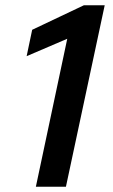

<svg xmlns="http://www.w3.org/2000/svg" viewBox="-20 -708 430 728"><path d="M116 0 235 -561 81 -495 102 -595 298 -688H377L230 0Z"/></svg>

Font: Saira Medium
Style: Italic
Weight: 500
Italic angle: -12°
Designer: Hector Gatti with collaboration of the Omnibus-Type team
Foundry: Omnibus-Type
Version: Version 1.100; ttfautohint (v1.8.3)